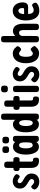

<svg xmlns="http://www.w3.org/2000/svg" viewBox="1415 -2163 764 3634"><g transform="rotate(-90 1797.0 -346.0)"><path d="M171 16Q153 16 134.5 12Q116 8 98.5 0.5Q81 -7 66.5 -17.5Q52 -28 42 -41Q32 -53 29 -63.5Q26 -74 29.5 -85.5Q33 -97 41 -109Q58 -133 73.5 -136.5Q89 -140 109 -120Q115 -113 123 -106Q131 -99 139.5 -93.5Q148 -88 157.5 -85Q167 -82 178 -82Q200 -82 212.5 -96Q225 -110 225 -132Q225 -140 220.5 -148.5Q216 -157 208 -164Q200 -171 190 -178Q180 -185 168 -192Q156 -199 143 -206Q119 -221 100.5 -236.5Q82 -252 69.5 -269.5Q57 -287 51 -308Q45 -329 45 -355Q45 -393 62.5 -423Q80 -453 112 -470Q144 -487 188 -487Q200 -487 213 -484.5Q226 -482 239.5 -477.5Q253 -473 266.5 -465.5Q280 -458 292 -449Q314 -433 317 -416.5Q320 -400 305 -378Q294 -363 281.5 -357Q269 -351 260 -358Q250 -363 238.5 -371.5Q227 -380 214.5 -386.5Q202 -393 187 -393Q176 -393 167 -388.5Q158 -384 153 -375.5Q148 -367 148 -355Q148 -342 153 -332Q158 -322 167.5 -313.5Q177 -305 190 -297.5Q203 -290 218 -281Q240 -270 260 -256Q280 -242 296 -224.5Q312 -207 321 -184Q330 -161 330 -132Q330 -63 287 -23.5Q244 16 171 16Z M575 10Q538 10 512 0.5Q486 -9 469 -28Q452 -47 444 -75Q436 -103 436 -140V-589Q436 -607 439.5 -620Q443 -633 455 -640.5Q467 -648 495 -648Q523 -648 535.5 -640Q548 -632 551.5 -618.5Q555 -605 555 -589V-149Q555 -136 556 -128Q557 -120 560 -114.5Q563 -109 567.5 -106.5Q572 -104 580 -104Q594 -104 605 -101Q616 -98 623 -86.5Q630 -75 630 -49Q630 -21 622 -8.5Q614 4 601 7Q588 10 575 10ZM423 -473 504 -472 580 -476Q597 -477 610.5 -473.5Q624 -470 632 -457Q640 -444 640 -416Q640 -390 633 -377Q626 -364 614 -360.5Q602 -357 585 -357L504 -359L420 -358Q395 -358 385.5 -372Q376 -386 376 -417Q376 -446 387.5 -460Q399 -474 423 -473Z M983 8Q959 8 943 -3.5Q927 -15 927 -34L929 -45Q923 -34 911.5 -21.5Q900 -9 881 -0.5Q862 8 832 8Q797 8 770.5 -10.5Q744 -29 725.5 -62.5Q707 -96 697.5 -141Q688 -186 688 -240Q688 -292 697.5 -336Q707 -380 725.5 -413Q744 -446 771 -464Q798 -482 832 -482Q857 -482 876.5 -475.5Q896 -469 909.5 -458.5Q923 -448 929 -435L927 -441Q931 -462 944 -473Q957 -484 984 -484Q1012 -484 1024 -475.5Q1036 -467 1039.5 -452.5Q1043 -438 1043 -421V-52Q1043 -36 1039.5 -22Q1036 -8 1023.5 0Q1011 8 983 8ZM865 -109Q890 -109 902 -125Q914 -141 917 -170.5Q920 -200 920 -238Q920 -276 916.5 -305Q913 -334 901 -350.5Q889 -367 863 -367Q845 -367 832 -351Q819 -335 812.5 -305.5Q806 -276 806 -237Q806 -198 813 -169.5Q820 -141 833 -125Q846 -109 865 -109ZM962 -556Q931 -556 918 -565.5Q905 -575 902 -590Q899 -605 899 -620Q899 -636 902 -650.5Q905 -665 918 -674Q931 -683 963 -683Q995 -683 1008 -673.5Q1021 -664 1023.5 -649.5Q1026 -635 1026 -619Q1026 -604 1023.5 -589.5Q1021 -575 1008 -565.5Q995 -556 962 -556ZM782 -556Q750 -556 737 -565.5Q724 -575 721 -590Q718 -605 718 -620Q719 -636 721.5 -650.5Q724 -665 737 -674Q750 -683 782 -683Q814 -683 827 -673.5Q840 -664 842.5 -649.5Q845 -635 845 -619Q845 -604 842.5 -589.5Q840 -575 827 -565.5Q814 -556 782 -556Z M1264 9Q1227 9 1198 -8Q1169 -25 1149.5 -57Q1130 -89 1120 -135Q1110 -181 1110 -239Q1110 -297 1120 -342Q1130 -387 1149.5 -418.5Q1169 -450 1198 -466.5Q1227 -483 1264 -483Q1298 -483 1321 -465.5Q1344 -448 1358 -415.5Q1372 -383 1378.5 -337.5Q1385 -292 1385 -236Q1385 -180 1379 -134.5Q1373 -89 1359 -57Q1345 -25 1322 -8Q1299 9 1264 9ZM1287 -108Q1307 -108 1319 -124Q1331 -140 1336 -169Q1341 -198 1341 -236Q1341 -275 1335.5 -304Q1330 -333 1318 -349.5Q1306 -366 1287 -366Q1269 -366 1256 -351Q1243 -336 1236 -307Q1229 -278 1229 -236Q1229 -195 1236 -166.5Q1243 -138 1256 -123Q1269 -108 1287 -108ZM1404 9Q1376 9 1362.5 -0.5Q1349 -10 1346 -31V-647Q1346 -665 1349 -678.5Q1352 -692 1364.5 -700Q1377 -708 1404 -708Q1432 -708 1444.5 -699.5Q1457 -691 1460.5 -677.5Q1464 -664 1464 -647V-51Q1464 -35 1460.5 -21Q1457 -7 1444.5 1Q1432 9 1404 9Z M1733 10Q1696 10 1670 0.5Q1644 -9 1627 -28Q1610 -47 1602 -75Q1594 -103 1594 -140V-589Q1594 -607 1597.5 -620Q1601 -633 1613 -640.5Q1625 -648 1653 -648Q1681 -648 1693.5 -640Q1706 -632 1709.5 -618.5Q1713 -605 1713 -589V-149Q1713 -136 1714 -128Q1715 -120 1718 -114.5Q1721 -109 1725.5 -106.5Q1730 -104 1738 -104Q1752 -104 1763 -101Q1774 -98 1781 -86.5Q1788 -75 1788 -49Q1788 -21 1780 -8.5Q1772 4 1759 7Q1746 10 1733 10ZM1581 -473 1662 -472 1738 -476Q1755 -477 1768.5 -473.5Q1782 -470 1790 -457Q1798 -444 1798 -416Q1798 -390 1791 -377Q1784 -364 1772 -360.5Q1760 -357 1743 -357L1662 -359L1578 -358Q1553 -358 1543.5 -372Q1534 -386 1534 -417Q1534 -446 1545.5 -460Q1557 -474 1581 -473Z M1930 10Q1902 10 1889.5 1.5Q1877 -7 1874 -20.5Q1871 -34 1871 -51V-423Q1871 -439 1874 -452.5Q1877 -466 1890 -474Q1903 -482 1931 -482Q1959 -482 1971 -474Q1983 -466 1986.5 -452Q1990 -438 1990 -421V-50Q1990 -33 1986.5 -19.5Q1983 -6 1970.5 2Q1958 10 1930 10ZM1930 -579Q1900 -579 1886.5 -587.5Q1873 -596 1869.5 -611Q1866 -626 1866 -644Q1866 -663 1870 -677Q1874 -691 1887.5 -699.5Q1901 -708 1931 -708Q1960 -708 1973.5 -699Q1987 -690 1990.5 -675.5Q1994 -661 1994 -642Q1994 -625 1990.5 -610Q1987 -595 1973.5 -587Q1960 -579 1930 -579Z M2200 16Q2182 16 2163.5 12Q2145 8 2127.5 0.5Q2110 -7 2095.5 -17.5Q2081 -28 2071 -41Q2061 -53 2058 -63.5Q2055 -74 2058.5 -85.5Q2062 -97 2070 -109Q2087 -133 2102.5 -136.5Q2118 -140 2138 -120Q2144 -113 2152 -106Q2160 -99 2168.5 -93.5Q2177 -88 2186.5 -85Q2196 -82 2207 -82Q2229 -82 2241.5 -96Q2254 -110 2254 -132Q2254 -140 2249.5 -148.5Q2245 -157 2237 -164Q2229 -171 2219 -178Q2209 -185 2197 -192Q2185 -199 2172 -206Q2148 -221 2129.5 -236.5Q2111 -252 2098.5 -269.5Q2086 -287 2080 -308Q2074 -329 2074 -355Q2074 -393 2091.5 -423Q2109 -453 2141 -470Q2173 -487 2217 -487Q2229 -487 2242 -484.5Q2255 -482 2268.5 -477.5Q2282 -473 2295.5 -465.5Q2309 -458 2321 -449Q2343 -433 2346 -416.5Q2349 -400 2334 -378Q2323 -363 2310.5 -357Q2298 -351 2289 -358Q2279 -363 2267.5 -371.5Q2256 -380 2243.5 -386.5Q2231 -393 2216 -393Q2205 -393 2196 -388.5Q2187 -384 2182 -375.5Q2177 -367 2177 -355Q2177 -342 2182 -332Q2187 -322 2196.5 -313.5Q2206 -305 2219 -297.5Q2232 -290 2247 -281Q2269 -270 2289 -256Q2309 -242 2325 -224.5Q2341 -207 2350 -184Q2359 -161 2359 -132Q2359 -63 2316 -23.5Q2273 16 2200 16Z M2603 12Q2559 12 2524.5 -5.5Q2490 -23 2466 -56Q2442 -89 2429.5 -135Q2417 -181 2417 -237Q2417 -293 2429.5 -338.5Q2442 -384 2465.5 -417Q2489 -450 2523 -468Q2557 -486 2601 -486Q2627 -486 2648.5 -478.5Q2670 -471 2686 -460Q2702 -449 2709 -437Q2721 -428 2731 -415.5Q2741 -403 2738 -386Q2736 -376 2730.5 -368Q2725 -360 2715 -351Q2690 -322 2668 -330Q2657 -336 2649.5 -342.5Q2642 -349 2635.5 -354.5Q2629 -360 2621.5 -363.5Q2614 -367 2601 -367Q2579 -367 2565 -350.5Q2551 -334 2545 -305Q2539 -276 2539 -237Q2539 -198 2545 -169Q2551 -140 2564.5 -123.5Q2578 -107 2599 -107Q2607 -107 2614.5 -108.5Q2622 -110 2628.5 -114.5Q2635 -119 2640 -125Q2648 -131 2656.5 -137.5Q2665 -144 2675 -146Q2687 -150 2699 -140Q2711 -130 2725 -112Q2737 -97 2740.5 -84Q2744 -71 2737 -59Q2730 -47 2709 -33Q2701 -21 2684.5 -10.5Q2668 0 2647 6Q2626 12 2603 12Z M2873 10Q2845 10 2832 1.5Q2819 -7 2816 -21Q2813 -35 2813 -51V-648Q2813 -665 2816.5 -678.5Q2820 -692 2833 -700Q2846 -708 2874 -708Q2902 -708 2914.5 -699.5Q2927 -691 2930 -677.5Q2933 -664 2933 -647V-438Q2947 -456 2971 -469.5Q2995 -483 3026 -483Q3074 -483 3104.5 -458.5Q3135 -434 3150 -390.5Q3165 -347 3165 -290V-50Q3165 -34 3161.5 -20.5Q3158 -7 3146 1Q3134 9 3105 9Q3078 9 3065 1Q3052 -7 3048.5 -20.5Q3045 -34 3045 -52V-286Q3045 -309 3040.5 -327Q3036 -345 3025 -356Q3014 -367 2995 -367Q2966 -367 2952.5 -350.5Q2939 -334 2934 -315L2933 -50Q2933 -34 2929.5 -20Q2926 -6 2913.5 2Q2901 10 2873 10Z M3414 16Q3361 16 3324.5 -5Q3288 -26 3267 -62.5Q3246 -99 3236.5 -144.5Q3227 -190 3227 -239Q3227 -311 3248.5 -367Q3270 -423 3311 -455Q3352 -487 3413 -487Q3454 -487 3483.5 -470Q3513 -453 3532 -425.5Q3551 -398 3560 -365Q3569 -332 3569 -301Q3569 -248 3546.5 -222Q3524 -196 3485 -196H3350Q3349 -163 3358 -139Q3367 -115 3382.5 -102.5Q3398 -90 3418 -90Q3434 -90 3446.5 -93Q3459 -96 3468 -100Q3477 -104 3484.5 -109Q3492 -114 3499.5 -117Q3507 -120 3516 -120Q3529 -120 3538 -112Q3547 -104 3554 -90Q3560 -80 3561.5 -73Q3563 -66 3563 -57Q3563 -39 3541.5 -22Q3520 -5 3486 5.5Q3452 16 3414 16ZM3348 -272H3432Q3449 -272 3455.5 -276Q3462 -280 3462 -299Q3462 -322 3456.5 -340Q3451 -358 3440 -369Q3429 -380 3412 -380Q3392 -380 3377 -365.5Q3362 -351 3355 -326.5Q3348 -302 3348 -272Z"/></g></svg>

Font: Fredoka Condensed Medium
Style: Regular
Weight: 500
Width: 3
Designer: Ben Nathan
Foundry: Milena B. Brandão, Ben Nathan
Version: Version 2.001